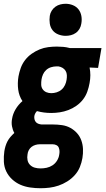

<svg xmlns="http://www.w3.org/2000/svg" viewBox="-43 -775 563 1018"><path d="M172 223Q144 223 116.5 219Q89 215 65 204.5Q41 194 21.5 176Q2 158 -9.5 134.5Q-21 111 -22.5 83Q-24 55 -20 27Q-18 14 -14 0.5Q-10 -13 -3.5 -25.5Q3 -38 12.5 -49Q22 -60 33 -70Q24 -86 20.5 -105.5Q17 -125 21 -145Q25 -171 39.5 -195.5Q54 -220 76 -239Q58 -266 53.5 -300Q49 -334 55 -370Q59 -392 67 -414.5Q75 -437 90 -456.5Q105 -476 125 -490Q145 -504 167 -513Q189 -522 212.5 -525Q236 -528 258 -528Q275 -528 292 -526.5Q309 -525 324 -521L328 -520H495L477 -415L432 -417Q436 -397 436 -376.5Q436 -356 432 -335Q428 -312 420 -289.5Q412 -267 397.5 -248Q383 -229 362.5 -214.5Q342 -200 319.5 -191.5Q297 -183 274 -179.5Q251 -176 229 -176Q209 -176 190 -178.5Q171 -181 153 -186Q147 -180 143.5 -173Q140 -166 139 -159Q138 -150 140 -142Q142 -134 147 -128Q152 -122 160 -119Q168 -116 177 -115H238Q262 -115 286 -111.5Q310 -108 330 -97Q350 -86 365 -69.5Q380 -53 388 -31Q396 -9 397 15Q398 39 394 63Q390 87 380.5 110.5Q371 134 353.5 153.5Q336 173 313.5 187Q291 201 267.5 209Q244 217 220 220Q196 223 172 223ZM229 -281Q243 -281 257.5 -285.5Q272 -290 283.5 -300Q295 -310 301.5 -324Q308 -338 310 -352Q312 -364 311.5 -376.5Q311 -389 305 -399Q299 -409 289 -415Q279 -421 267 -423H256Q242 -423 227.5 -418.5Q213 -414 202 -404Q191 -394 185 -380.5Q179 -367 177 -353Q175 -339 175.5 -325.5Q176 -312 183.5 -301.5Q191 -291 203 -286Q215 -281 229 -281ZM172 118Q188 118 204.5 114.5Q221 111 235.5 101.5Q250 92 259.5 76.5Q269 61 271 45Q273 35 272.5 25.5Q272 16 268.5 7.5Q265 -1 256 -5.5Q247 -10 237 -10H167Q156 -10 144.5 -6.5Q133 -3 124 4Q115 11 109.5 21.5Q104 32 103 43Q100 59 103 74Q106 89 116.5 99.5Q127 110 141.5 114Q156 118 172 118ZM305 -585Q285 -585 266 -592.5Q247 -600 235.5 -615Q224 -630 221 -650Q218 -670 221 -691Q223 -705 231 -718Q239 -731 251 -739.5Q263 -748 277 -751.5Q291 -755 305 -755Q325 -755 343.5 -747.5Q362 -740 373.5 -725Q385 -710 388.5 -690Q392 -670 388 -649Q386 -635 378.5 -622Q371 -609 359 -600.5Q347 -592 333 -588.5Q319 -585 305 -585Z"/></svg>

Font: Iosevka SS18 Extrabold
Style: Italic
Weight: 800
Italic angle: -9°
Monospace: yes
Designer: Belleve Invis
Foundry: Belleve Invis
Version: Version 25.1.1; ttfautohint (v1.8.4)